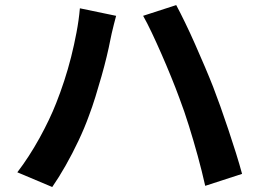

<svg xmlns="http://www.w3.org/2000/svg" viewBox="-20 -743 1040 770"><path d="M205.4 -329.7Q222.2 -372 237.4 -418.4Q252.6 -464.8 265.1 -514Q277.5 -563.2 286.8 -612.7Q296.2 -662.1 300.4 -709.7L445.7 -679.5Q442.2 -665.3 437 -646.3Q431.9 -627.3 428 -609.3Q424 -591.2 421.8 -579.7Q416.8 -553.4 407.9 -516.3Q399 -479.2 387.3 -437.9Q375.6 -396.6 362.8 -355.2Q350 -313.8 336.7 -278.9Q319.3 -230.4 294.7 -178.5Q270.2 -126.6 242.9 -78.6Q215.6 -30.6 189.5 7L49.5 -52Q96.7 -113.7 138.2 -188.8Q179.6 -263.9 205.4 -329.7ZM699 -350.6Q684.5 -390.2 666.1 -435.2Q647.8 -480.2 627.9 -525.6Q608 -571 589.1 -611Q570.2 -651 554 -679.6L686.7 -722.6Q702.3 -693.7 722.1 -652.8Q742 -612 762.2 -566.1Q782.5 -520.3 801.5 -475.6Q820.5 -430.9 834.6 -395Q847.7 -361.2 863.7 -316.4Q879.6 -271.5 895.8 -223.3Q912 -175.1 926.4 -129Q940.8 -82.9 950.8 -45.7L803 2.3Q789.7 -57.1 773 -117.8Q756.3 -178.5 737.8 -237.8Q719.4 -297.1 699 -350.6Z"/></svg>

Font: Shanggu Sans SC VF
Style: Regular
Weight: 250
Designer: GuiWonder
Version: Version 1.021